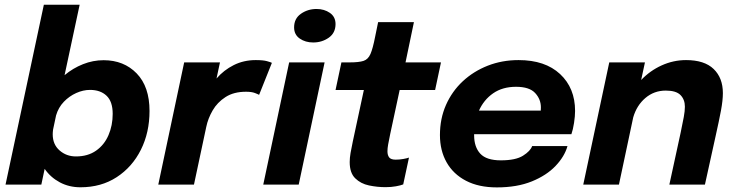

<svg xmlns="http://www.w3.org/2000/svg" viewBox="-20 -802 3195 834"><path d="M4 0 170.5 -781.5H326L260.5 -475.5Q297 -506 340.5 -523.2Q384 -540.5 430 -540.5Q518 -540.5 573.8 -483Q629.5 -425.5 629.5 -320Q629.5 -226.5 592 -151.5Q554.5 -76.5 487 -32.5Q419.5 11.5 329.5 11.5Q280 11.5 239.8 -10Q199.5 -31.5 174 -68.5L159.5 0ZM209 -218.5Q209 -174.5 238.8 -148.5Q268.5 -122.5 310 -122.5Q361.5 -122.5 397.2 -147.5Q433 -172.5 451.2 -214.8Q469.5 -257 469.5 -307.5Q469.5 -361 442.8 -386.2Q416 -411.5 371 -411.5Q341.5 -411.5 311.2 -398Q281 -384.5 257.2 -359.8Q233.5 -335 223.5 -300.5L210.5 -239Q209 -227.5 209 -218.5Z M667.5 0 780 -531H935.5L920.5 -461Q952 -497.5 995.2 -519.2Q1038.5 -541 1091 -541Q1123.5 -541 1140.2 -536.2Q1157 -531.5 1161 -529L1105.5 -390Q1101.5 -392.5 1087.2 -398Q1073 -403.5 1048.5 -403.5Q995.5 -403.5 959.8 -380.5Q924 -357.5 903.8 -322.5Q883.5 -287.5 876 -251L822.5 0Z M1340.5 -617.5Q1306.5 -617.5 1282 -634.5Q1257.5 -651.5 1257.5 -683Q1257.5 -721.5 1287.2 -742.2Q1317 -763 1355 -763Q1388.5 -763 1413 -746Q1437.5 -729 1437.5 -697.5Q1437.5 -659 1408 -638.2Q1378.5 -617.5 1340.5 -617.5ZM1123.5 0 1236 -531H1390L1277.5 0Z M1654.5 11Q1618.5 11 1582.8 3.5Q1547 -4 1523 -27.5Q1499 -51 1499 -98Q1499 -116 1502.8 -138Q1506.5 -160 1512.5 -187.5L1560.5 -411H1437.5L1463 -531H1499.5Q1539 -531 1559 -537.5Q1579 -544 1589.2 -567.5Q1599.5 -591 1609.5 -642.5L1622.5 -706H1778L1741.5 -531H1895.5L1870 -411H1716L1675 -220Q1669 -191.5 1666 -174.5Q1663 -157.5 1663 -145Q1663 -128 1670.5 -118.2Q1678 -108.5 1699 -108.5Q1715.5 -108.5 1732 -111.5Q1748.5 -114.5 1756.5 -117.5L1731.5 -1Q1720.5 3.5 1700 7.2Q1679.5 11 1654.5 11Z M2445 -167.5Q2432.5 -122.5 2393.2 -81.2Q2354 -40 2290 -14Q2226 12 2138 12Q2059.5 12 2004.2 -16.8Q1949 -45.5 1920 -96.8Q1891 -148 1891 -215.5Q1891 -286.5 1917.2 -346Q1943.5 -405.5 1990.2 -449Q2037 -492.5 2099 -516.8Q2161 -541 2232.5 -541Q2348 -541 2413 -480.2Q2478 -419.5 2478 -320Q2478 -297.5 2473.5 -268.2Q2469 -239 2462 -219H2039.5Q2039.5 -217 2039.5 -214.5Q2039.5 -163.5 2066.2 -134.5Q2093 -105.5 2155.5 -105.5Q2220 -105.5 2252 -125.8Q2284 -146 2291.5 -167.5ZM2221.5 -425Q2163 -425 2122.2 -396.8Q2081.5 -368.5 2060.5 -321.5H2329Q2329.5 -328 2329.5 -335.5Q2329.5 -371 2304.5 -398Q2279.5 -425 2221.5 -425Z M2513.5 0 2626.5 -531H2781.5L2765 -454.5Q2803.5 -495 2854.2 -518Q2905 -541 2960 -541Q3040 -541 3080 -502.2Q3120 -463.5 3120 -397.5Q3120 -366.5 3111.8 -322.2Q3103.5 -278 3088.5 -211L3042 0H2887.5L2936.5 -225.5Q2945.5 -267.5 2950.2 -293.8Q2955 -320 2955 -338.5Q2955 -369.5 2936 -389Q2917 -408.5 2872 -408.5Q2821 -408.5 2783.2 -376.2Q2745.5 -344 2730.5 -292L2668.5 0Z"/></svg>

Font: Epilogue
Style: Bold Italic
Weight: 700
Italic angle: -12°
Designer: Tyler Finck
Foundry: Etcetera Type Co
Version: Version 2.111; ttfautohint (v1.8.3)